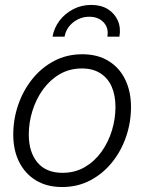

<svg xmlns="http://www.w3.org/2000/svg" viewBox="-20 -754 590 785"><path d="M233.9 10.7Q171.9 10.7 127.2 -16.4Q82.5 -43.5 58.3 -91.8Q34.2 -140.1 34.2 -204.1Q34.2 -266.1 54.2 -324.7Q74.2 -383.3 111.6 -430.2Q148.9 -477.1 200.9 -504.6Q252.9 -532.2 316.4 -532.2Q378.4 -532.2 423.1 -505.1Q467.8 -478 491.7 -429.2Q515.6 -380.4 515.6 -316.4Q515.6 -253.9 495.6 -195.3Q475.6 -136.7 438.2 -90.3Q400.9 -43.9 349.1 -16.6Q297.4 10.7 233.9 10.7ZM235.4 -47.4Q286.6 -47.4 326.7 -70.8Q366.7 -94.2 394.8 -133.3Q422.9 -172.4 437.5 -220.2Q452.1 -268.1 452.1 -316.9Q452.1 -364.7 436.5 -399.9Q420.9 -435.1 390.1 -454.6Q359.4 -474.1 314.9 -474.1Q264.6 -474.1 224.6 -450.9Q184.6 -427.7 156.2 -388.7Q127.9 -349.6 112.8 -301.5Q97.7 -253.4 97.7 -203.6Q97.7 -132.3 133.1 -89.8Q168.5 -47.4 235.4 -47.4ZM353 -733.9Q393.1 -733.9 420.9 -716.6Q448.7 -699.2 461.7 -669.9Q474.6 -640.6 468.3 -604H418.9Q425.3 -639.2 403.8 -662.4Q382.3 -685.5 345.2 -685.5Q308.1 -685.5 279.1 -662.4Q250 -639.2 244.1 -604H194.8Q201.2 -640.6 223.6 -669.9Q246.1 -699.2 279.8 -716.6Q313.5 -733.9 353 -733.9Z"/></svg>

Font: Inter 28pt Light
Style: Italic
Weight: 300
Italic angle: -9.3988°
Designer: Rasmus Andersson
Foundry: rsms
Version: Version 4.001;git-66647c0bb